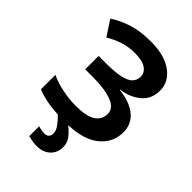

<svg xmlns="http://www.w3.org/2000/svg" viewBox="-274 -840 1196 1196"><g transform="rotate(45 324.0 -242.0)"><path d="M302 111Q302 87 285 62.5Q268 38 238 8Q181 5 134.5 -4.5Q88 -14 52 -29V-156Q83 -141 122 -130.5Q161 -120 201 -114.5Q241 -109 275 -109Q370 -109 412.5 -136.5Q455 -164 455 -214Q455 -265 393 -288.5Q331 -312 226 -312H159V-430H219Q304 -430 351 -441Q398 -452 417 -473Q436 -494 436 -523Q436 -560 403.5 -581.5Q371 -603 306 -603Q251 -603 202.5 -587Q154 -571 112 -545L46 -646Q101 -682 168 -703Q235 -724 327 -724Q448 -724 515.5 -674Q583 -624 583 -547Q583 -475 532 -431Q481 -387 402 -376V-373Q500 -363 552.5 -318.5Q605 -274 605 -203Q605 -113 535 -54.5Q465 4 330 9Q362 34 383.5 62Q405 90 405 128Q405 177 372 208.5Q339 240 283 240Q259 240 241 236.5Q223 233 207 229V142Q217 145 232 148Q247 151 263 151Q280 151 291 141Q302 131 302 111Z"/></g></svg>

Font: RS Noto Sans
Style: Bold
Weight: 700
Designer: Monotype Design Team
Foundry: Monotype Imaging Inc.
Version: Version 3.10